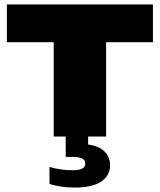

<svg xmlns="http://www.w3.org/2000/svg" viewBox="-20 -615 720 865"><path d="M222 0V-425H11V-595H669V-425H458V0ZM317 230Q283.5 230 256 225.8Q228.5 221.5 203 214V137Q227 144.5 254.5 148.2Q282 152 306 152Q334.5 152 349.2 145.2Q364 138.5 364 123Q364 105.5 349.5 98.8Q335 92 307 92H276V-10H377V61L329 33Q407 33 441.5 59.2Q476 85.5 476 130Q476 175.5 436.2 202.8Q396.5 230 317 230Z"/></svg>

Font: Encode Sans SC Expanded Black
Style: Regular
Weight: 900
Width: 7
Designer: Multiple Designers
Foundry: Impallari Type
Version: Version 3.002